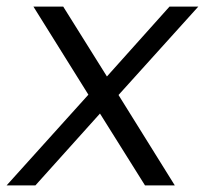

<svg xmlns="http://www.w3.org/2000/svg" viewBox="-49 -560 619 580"><path d="M52 -540H142L274 -329L463 -540H550L309 -273L479 0H389L253 -217L58 0H-29L218 -274Z"/></svg>

Font: Pathway Extreme 8pt Thin 12pt Light
Style: Italic
Weight: 300
Italic angle: -8°
Version: Version 1.001;gftools[0.9.26]